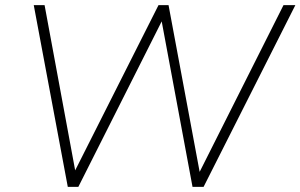

<svg xmlns="http://www.w3.org/2000/svg" viewBox="-20 -725 1166 745"><path d="M243 0 111 -705H153L280 -19H249L595 -705H634L762 -19H735L1080 -705H1126L770 0H727L602 -671H622L284 0Z"/></svg>

Font: Nunito Sans 12pt ExtraLight
Style: Italic
Weight: 200
Italic angle: -9°
Designer: Vernon Adams
Foundry: Vernon Adams
Version: Version 3.101;gftools[0.9.27]